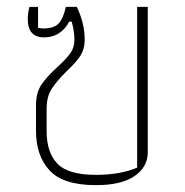

<svg xmlns="http://www.w3.org/2000/svg" viewBox="-20 -530 541 560"><path d="M85 -148V-223Q85 -260 101 -283.5Q117 -307 148 -335Q173 -358 185 -374.5Q197 -391 197 -414Q197 -440 189 -467H182Q157 -421 109 -421Q61 -421 61 -474Q61 -492 66 -510H91V-449Q99 -447 106 -447Q138 -447 151.5 -462Q165 -477 172 -510H204Q227 -462 227 -415Q227 -386 213.5 -366Q200 -346 174 -322Q145 -293 130.5 -270.5Q116 -248 116 -213V-147Q116 -86 147 -53Q178 -20 260 -20Q330 -20 380 -41V-510H411V-86Q411 -43 372.5 -16.5Q334 10 260 10Q164 10 124.5 -33Q85 -76 85 -148Z"/></svg>

Font: Athiti ExtraLight
Style: Regular
Weight: 275
Designer: CadsonDemak Team
Foundry: CadsonDemak
Version: Version 1.033